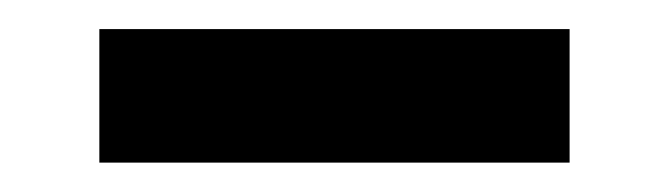

<svg xmlns="http://www.w3.org/2000/svg" viewBox="-20 -373 460 132"><path d="M371.6 -353V-261.2H48.3V-353Z"/></svg>

Font: Inter Tight Medium
Style: Regular
Weight: 500
Designer: Rasmus Andersson
Foundry: rsms
Version: Version 3.004; ttfautohint (v1.8.4.7-5d5b)